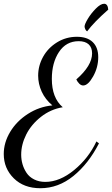

<svg xmlns="http://www.w3.org/2000/svg" viewBox="-20 -915 596 1022"><path d="M398.9 -695.8Q332 -695.8 293.9 -638.2Q255.9 -580.6 255.9 -495.1Q255.9 -394 314 -344.2Q249.5 -333.5 198 -293Q146.5 -252.4 119.6 -199Q92.8 -145.5 92.8 -91.8Q92.8 -65.4 99.9 -41Q106.9 -16.6 121.3 5.1Q135.7 26.9 161.6 40Q187.5 53.2 221.2 53.2Q297.9 53.2 374.8 -10Q451.7 -73.2 493.2 -162.1L506.8 -151.9Q451.2 -43.5 370.8 21.7Q290.5 86.9 194.8 86.9Q106.9 86.9 53.5 34.2Q0 -18.6 0 -95.2Q0 -156.2 34.2 -213.1Q68.4 -270 128.4 -308.6Q188.5 -347.2 258.8 -354Q221.2 -385.3 202.1 -426.8Q183.1 -468.3 183.1 -512.2Q183.1 -564.9 209.2 -612.3Q235.4 -659.7 283.4 -689.5Q331.5 -719.2 389.2 -719.2Q444.3 -719.2 473.6 -690.9Q502.9 -662.6 502.9 -610.8Q502.9 -556.6 475.8 -508.3Q448.7 -460 422.9 -460Q412.1 -460 402.3 -469.2Q392.6 -478.5 386.2 -492.2Q470.2 -565.4 470.2 -630.9Q470.2 -662.1 451.9 -679Q433.6 -695.8 398.9 -695.8ZM556.2 -863.8Q480 -796.9 443.8 -748Q437.5 -751.5 433.8 -759.8Q430.2 -768.1 430.2 -773.9Q430.2 -786.1 447.5 -814.9Q464.8 -843.8 490.2 -869.4Q515.6 -895 534.2 -895Q553.7 -895 556.2 -863.8Z"/></svg>

Font: Dancing Script OT
Style: Regular
Weight: 400
Foundry: Pablo Impallari. www.impallari.com
Version: Version 1.000